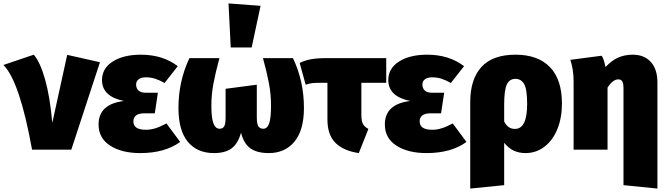

<svg xmlns="http://www.w3.org/2000/svg" viewBox="-45 -873 3892 1120"><path d="M260 -156 347 -553 538 -510 371 0H142Q70 -399 -25 -494L152 -554Q189 -512 218 -409.5Q247 -307 260 -156Z M992 -487 915 -389Q885 -406 859.5 -414Q834 -422 805 -422Q780 -422 764.5 -411Q749 -400 749 -380Q749 -358 763 -345Q777 -332 806 -332H876L858 -212H798Q764 -212 748.5 -199.5Q733 -187 733 -165Q733 -116 806 -116Q833 -116 861 -124.5Q889 -133 926 -153L1006 -45Q917 20 773 20Q665 20 597.5 -23.5Q530 -67 530 -147Q530 -266 678 -284Q550 -310 550 -406Q550 -474 612.5 -514Q675 -554 777 -554Q904 -554 992 -487Z M1728 -244Q1728 -113 1672.5 -46.5Q1617 20 1523 20Q1455 20 1416 -7.5Q1377 -35 1361 -99Q1343 -35 1306 -7.5Q1269 20 1203 20Q1105 20 1050.5 -46Q996 -112 996 -244Q996 -399 1060 -534H1235Q1212 -449 1200 -385.5Q1188 -322 1188 -256Q1188 -185 1200 -153.5Q1212 -122 1236 -122Q1254 -122 1262.5 -135.5Q1271 -149 1271 -190V-355L1453 -379V-190Q1453 -149 1462.5 -135.5Q1472 -122 1491 -122Q1514 -122 1525 -153Q1536 -184 1536 -256Q1536 -322 1524 -386Q1512 -450 1489 -534H1664Q1728 -399 1728 -244ZM1288 -853 1475 -839 1423 -596H1301Z M2063 -390V-202Q2063 -168 2072 -150.5Q2081 -133 2104 -121L2048 20Q1959 7 1912 -39.5Q1865 -86 1865 -176V-390H1829Q1793 -390 1776 -388Q1759 -386 1738 -379L1703 -506Q1734 -521 1769.5 -527.5Q1805 -534 1865 -534H2208V-390Z M2662 -487 2585 -389Q2555 -406 2529.5 -414Q2504 -422 2475 -422Q2450 -422 2434.5 -411Q2419 -400 2419 -380Q2419 -358 2433 -345Q2447 -332 2476 -332H2546L2528 -212H2468Q2434 -212 2418.5 -199.5Q2403 -187 2403 -165Q2403 -116 2476 -116Q2503 -116 2531 -124.5Q2559 -133 2596 -153L2676 -45Q2587 20 2443 20Q2335 20 2267.5 -23.5Q2200 -67 2200 -147Q2200 -266 2348 -284Q2220 -310 2220 -406Q2220 -474 2282.5 -514Q2345 -554 2447 -554Q2574 -554 2662 -487Z M3233 -269Q3233 -186 3206.5 -120.5Q3180 -55 3131.5 -17.5Q3083 20 3020 20Q2983 20 2952.5 6Q2922 -8 2896 -40V207L2698 227V-277Q2698 -411 2763.5 -482.5Q2829 -554 2962 -554Q3093 -554 3163 -481.5Q3233 -409 3233 -269ZM3030 -266Q3030 -352 3012.5 -382.5Q2995 -413 2962 -413Q2926 -413 2911 -379Q2896 -345 2896 -263V-164Q2909 -140 2924 -130.5Q2939 -121 2959 -121Q3030 -121 3030 -266Z M3790 -391V227L3592 207V-358Q3592 -388 3584.5 -399Q3577 -410 3562 -410Q3530 -410 3499 -362V0H3301V-397Q3301 -468 3282 -524L3465 -548Q3478 -528 3487 -482Q3523 -520 3561 -537Q3599 -554 3646 -554Q3713 -554 3751.5 -511.5Q3790 -469 3790 -391Z"/></svg>

Font: Fira Sans Black
Style: Regular
Weight: 900
Designer: Carrois Corporate & Edenspiekermann AG
Foundry: Carrois Corporate GbR & Edenspiekermann AG
Version: Version 4.203